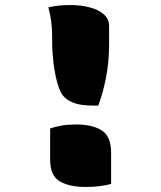

<svg xmlns="http://www.w3.org/2000/svg" viewBox="-20 -730 640 762"><path d="M370 -311H350Q306 -311 279 -319.5Q252 -328 234 -346Q219 -361 208.5 -397.5Q198 -434 192.5 -479Q187 -524 187 -562V-586Q187 -647 172 -701Q195 -706 215 -708Q235 -710 261 -710Q300 -710 335 -701Q370 -692 391.5 -673.5Q413 -655 413 -626V-554Q413 -484 400.5 -421Q388 -358 370 -311ZM421 0Q399 6 374.5 9Q350 12 319 12Q255 12 217 -10.5Q179 -33 179 -96V-220Q202 -228 226 -232Q250 -236 284 -236Q346 -236 383.5 -212.5Q421 -189 421 -124Z"/></svg>

Font: Recursive Mn Csl St Blk
Style: Regular
Weight: 900
Monospace: yes
Version: Version 1.079;hotconv 1.0.112;makeotfexe 2.5.65598; ttfautoh